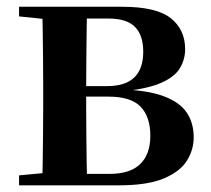

<svg xmlns="http://www.w3.org/2000/svg" viewBox="-20 -556 632 576"><path d="M37.2 0V-29.9L147 -40.2L173.9 -34.4H309.4Q370.3 -34.4 400.6 -63.8Q431 -93.3 431 -148.7Q431 -205.2 402 -235.7Q373 -266.1 306.1 -266.1H173.9V-297.7H301.9Q409.7 -297.7 409.7 -401Q409.7 -449.9 385.1 -475.1Q360.5 -500.4 304.9 -500.4H173.9L147 -495.5L37.2 -506.8V-535.7H346.1Q449 -535.7 492.2 -501.5Q535.4 -467.3 535.4 -408.4Q535.4 -377.9 519.7 -351.4Q504 -324.9 461.3 -306.5Q418.6 -288.2 336.8 -281L338.3 -288Q421.9 -285.7 470.7 -267.5Q519.6 -249.2 540.3 -218.1Q561.1 -186.9 561.1 -144.2Q561.1 -106.6 540.7 -73.9Q520.2 -41.2 471.3 -20.6Q422.3 0 336.3 0ZM105.9 0Q107.6 -25.5 108.1 -67.4Q108.6 -109.4 109.1 -154.7Q109.6 -200 109.6 -234.8V-301.2Q109.6 -335.7 109.1 -381Q108.6 -426.4 108.1 -468.7Q107.6 -511 105.9 -535.7H241.5Q240.5 -511 240 -468.2Q239.5 -425.4 239 -376.5Q238.5 -327.7 238.5 -284.5V-234.8Q238.5 -200 239 -154.7Q239.5 -109.4 240 -67.4Q240.5 -25.5 241.5 0Z"/></svg>

Font: Noto Serif HK ExtraLight
Style: Regular
Weight: 200
Designer: Ryoko NISHIZUKA 西塚涼子 (kana & ideographs); Frank Grießhammer (Latin, Greek & Cyrillic); Wenlong ZHANG 张文龙 (bopomofo); San
Foundry: Adobe
Version: Version 2.002-H1;hotconv 1.1.0;makeotfexe 2.6.0